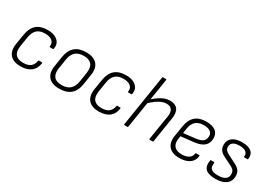

<svg xmlns="http://www.w3.org/2000/svg" viewBox="0 -1416 3006 2160"><g transform="rotate(30 1503.5 -335.5)"><path d="M232 12Q138 12 94.5 -38.5Q51 -89 65 -180L87 -315Q101 -404 152.5 -450Q204 -496 299 -496Q354 -496 393 -478Q432 -460 450.5 -427Q469 -394 460 -348Q458 -340 451 -340H413Q406 -340 407 -348Q415 -395 382.5 -421Q350 -447 292 -447Q223 -447 186.5 -412.5Q150 -378 139 -309L119 -183Q108 -111 138 -74Q168 -37 238 -37Q300 -37 333 -63.5Q366 -90 374 -140Q374 -148 381 -148H421Q428 -148 426 -139Q417 -66 367.5 -27.5Q318 11 232 12Z M734 12Q639 12 594.5 -38.5Q550 -89 565 -182L586 -316Q601 -406 654 -451Q707 -496 800 -496Q892 -496 938 -446.5Q984 -397 970 -304L949 -171Q935 -78 881.5 -33Q828 12 734 12ZM740 -37Q808 -37 847 -71.5Q886 -106 897 -175L916 -298Q927 -373 895.5 -410Q864 -447 794 -447Q725 -447 687 -413Q649 -379 638 -309L618 -185Q607 -113 637 -75Q667 -37 740 -37Z M1250 12Q1156 12 1112.5 -38.5Q1069 -89 1083 -180L1105 -315Q1119 -404 1170.5 -450Q1222 -496 1317 -496Q1372 -496 1411 -478Q1450 -460 1468.5 -427Q1487 -394 1478 -348Q1476 -340 1469 -340H1431Q1424 -340 1425 -348Q1433 -395 1400.5 -421Q1368 -447 1310 -447Q1241 -447 1204.5 -412.5Q1168 -378 1157 -309L1137 -183Q1126 -111 1156 -74Q1186 -37 1256 -37Q1318 -37 1351 -63.5Q1384 -90 1392 -140Q1392 -148 1399 -148H1439Q1446 -148 1444 -139Q1435 -66 1385.5 -27.5Q1336 11 1250 12Z M1577 0Q1569 0 1571 -8L1677 -676Q1678 -683 1685 -683H1723Q1731 -683 1730 -676L1624 -8Q1622 0 1615 0ZM1905 0Q1898 0 1899 -8L1950 -326Q1969 -447 1869 -447Q1839 -447 1807.5 -434.5Q1776 -422 1741 -396.5Q1706 -371 1664 -332L1672 -385Q1726 -437 1779.5 -466.5Q1833 -496 1888 -496Q1955 -496 1986 -455Q2017 -414 2003 -329L1952 -8Q1951 0 1944 0Z M2293 12Q2202 12 2158 -37.5Q2114 -87 2128 -178L2150 -316Q2165 -406 2216.5 -451Q2268 -496 2358 -496Q2437 -496 2478.5 -464Q2520 -432 2520 -374Q2520 -307 2477.5 -270.5Q2435 -234 2348 -225L2185 -207L2180 -170Q2170 -106 2201 -71.5Q2232 -37 2298 -37Q2354 -37 2388 -59Q2422 -81 2427 -122Q2428 -129 2435 -129H2475Q2481 -129 2481 -122Q2478 -81 2455 -51Q2432 -21 2390.5 -4.5Q2349 12 2293 12ZM2193 -253 2341 -270Q2409 -278 2437 -301Q2465 -324 2465 -371Q2465 -407 2435.5 -427Q2406 -447 2353 -447Q2287 -447 2250 -414Q2213 -381 2203 -317Z M2762 12Q2674 12 2636 -23.5Q2598 -59 2611 -137Q2612 -145 2619 -145H2658Q2665 -145 2664 -136Q2656 -81 2681 -58.5Q2706 -36 2770 -36Q2895 -36 2895 -124Q2895 -151 2881.5 -169.5Q2868 -188 2835 -204L2732 -255Q2691 -276 2672.5 -303Q2654 -330 2654 -368Q2654 -429 2698 -462.5Q2742 -496 2824 -496Q2903 -496 2943 -463.5Q2983 -431 2974 -367Q2973 -360 2967 -360H2927Q2920 -360 2921 -367Q2925 -408 2899 -428Q2873 -448 2819 -448Q2707 -448 2707 -372Q2707 -347 2720.5 -330.5Q2734 -314 2767 -298L2868 -246Q2911 -224 2930 -197Q2949 -170 2949 -130Q2949 -61 2900.5 -24.5Q2852 12 2762 12Z"/></g></svg>

Font: Sofia Sans Light
Style: Italic
Weight: 300
Italic angle: -9°
Version: Version 4.100-B